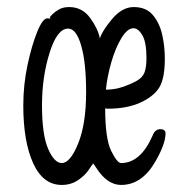

<svg xmlns="http://www.w3.org/2000/svg" viewBox="-20 -506 540 544"><path d="M155 18Q102 18 74 -43.5Q46 -105 46 -207Q46 -266 58 -322Q70 -378 85.5 -416Q101 -454 114 -454Q119 -454 123 -453Q122 -454 122 -455Q122 -457 121 -457Q123 -460 129.5 -466.5Q136 -473 147.5 -479.5Q159 -486 176 -486Q213 -486 235.5 -455Q258 -424 263 -397Q269 -418 297.5 -452Q326 -486 359 -486Q394 -486 413 -463.5Q432 -441 439.5 -408Q447 -375 447 -340Q447 -284 431.5 -258.5Q416 -233 378 -215.5Q340 -198 285 -198L278 -199Q278 -113 295 -78.5Q312 -44 323 -44Q378 -44 412 -121Q419 -140 434 -140Q449 -140 449 -128Q449 -98 420 -48Q382 18 323 18Q284 18 253 -30Q245 -43 243 -43V-41Q242 -41 231.5 -25Q221 -9 201 4.5Q181 18 155 18ZM155 -44Q179 -44 201.5 -99.5Q224 -155 224 -245Q224 -329 210 -377Q196 -425 173 -425Q142 -425 120.5 -356.5Q99 -288 99 -208Q99 -124 116.5 -84Q134 -44 155 -44ZM280 -252Q305 -252 327 -259.5Q349 -267 366.5 -276.5Q384 -286 389.5 -301Q395 -316 395 -341Q395 -386 383.5 -406Q372 -426 358 -426Q341 -426 324 -398Q307 -370 295.5 -330Q284 -290 280 -252Z"/></svg>

Font: LXGW WenKai Mono TC
Style: Regular
Weight: 400
Designer: LXGW / Fontworks Inc.
Foundry: LXGW / Fontworks Inc.
Version: Version 1.330